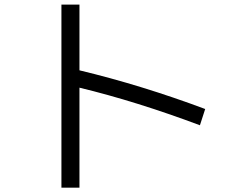

<svg xmlns="http://www.w3.org/2000/svg" viewBox="-20 -787 1040 853"><path d="M333 -766.6V-474.6Q609.4 -408.2 891.6 -302.7L868.2 -230.5Q584 -336.9 333 -397.5V46.9H252.9V-766.6Z"/></svg>

Font: Mgen+ 1c regular
Style: Regular
Weight: 400
Designer: [Source Han Sans]
Ryoko NISHIZUKA  (kana & ideographs); Paul D. Hunt (Latin, Greek & Cyrillic); Wenlong ZHANG  (bopomofo
Version: Version 1.059.20150602